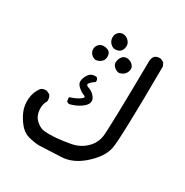

<svg xmlns="http://www.w3.org/2000/svg" viewBox="-140 -517 781 812"><g transform="rotate(30 250.0 -111.0)"><path d="M157.2 182.6Q129.9 180.7 105.5 173.8Q81.1 167 62 144Q43 121.1 31.2 93.3Q19.5 65.4 22.5 32.2Q25.4 -1 44.9 -26.4Q55.7 -36.1 73.2 -34.2L88.9 -26.4Q98.6 -13.7 96.7 3.9Q84 22.5 86.4 51.8Q88.9 81.1 108.9 99.1Q128.9 117.2 150.9 119.1Q172.9 121.1 204.6 118.7Q236.3 116.2 275.4 108.9Q314.5 101.6 342.3 75.2Q370.1 48.8 375.5 12.2Q380.9 -24.4 384.8 -361.3Q385.7 -375 393.6 -384.8Q405.3 -394.5 422.9 -392.6L438.5 -384.8L446.3 -369.1Q444.3 -8.8 434.1 37.6Q423.8 84 373 129.4Q322.3 174.8 267.6 177.7Q212.9 180.7 157.2 182.6ZM181.6 -32.2 169.9 -37.1 167 -54.7 169.9 -58.6Q200.2 -68.4 215.8 -80.1Q231.4 -91.8 218.3 -96.2Q205.1 -100.6 188.5 -114.7Q171.9 -128.9 175.8 -147Q179.7 -165 190.9 -178.7Q202.1 -192.4 225.6 -190.4Q236.3 -182.6 233.4 -169.9Q215.8 -158.2 209.5 -148.4Q203.1 -138.7 219.2 -133.8Q235.4 -128.9 248.5 -114.7Q261.7 -100.6 258.8 -85.4Q255.9 -70.3 234.4 -55.2Q212.9 -40 181.6 -32.2ZM185.5 -250Q172.9 -252 163.6 -261.7Q154.3 -271.5 154.3 -285.6Q154.3 -299.8 165 -310.1Q175.8 -320.3 193.8 -317.9Q211.9 -315.4 217.8 -306.2Q223.6 -296.9 222.7 -283.2Q221.7 -269.5 211.4 -260.7Q201.2 -252 185.5 -250ZM296.9 -252Q284.2 -253.9 272.9 -264.6Q261.7 -275.4 265.6 -292.5Q269.5 -309.6 279.3 -317.4Q289.1 -325.2 303.2 -322.8Q317.4 -320.3 327.1 -310.1Q336.9 -299.8 334.5 -286.1Q332 -272.5 322.3 -263.2Q312.5 -253.9 296.9 -252ZM233.4 -330.1Q220.7 -331.1 210.4 -342.3Q200.2 -353.5 200.2 -369.1Q200.2 -384.8 210.9 -395Q221.7 -405.3 236.3 -403.3Q251 -401.4 261.7 -389.2Q272.5 -377 270 -360.8Q267.6 -344.7 258.3 -337.4Q249 -330.1 233.4 -330.1Z"/></g></svg>

Font: JasonHandwriting2
Style: Regular
Weight: 400
Version: Version 1.05.10